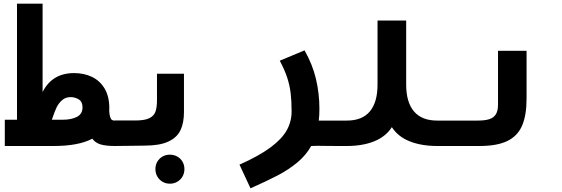

<svg xmlns="http://www.w3.org/2000/svg" viewBox="-20 -790 3040 1039"><path d="M6 -142H72V-770H210.5V-292Q262 -394.5 381 -394.5Q434.5 -394.5 477.5 -374Q520.5 -353.5 546 -311Q571.5 -268.5 571.5 -205L571 -189.5Q572.5 -166 576.8 -154.8Q581 -143.5 586.5 -140.5Q592 -137.5 601.5 -137.5V0Q552.5 0 524.2 -8.5Q496 -17 479.5 -39.5Q405.5 0 270.5 0H6ZM426.5 -209Q426.5 -240 406 -252.2Q385.5 -264.5 362 -264.5Q334.5 -264.5 315.5 -247.5Q296.5 -230.5 286 -208.2Q275.5 -186 265 -154.5L260.5 -142H317.5Q367 -142 396.8 -157.8Q426.5 -173.5 426.5 -209Z M601 -138H712.5Q762 -138 787.2 -150Q812.5 -162 821 -185Q829.5 -208 829.5 -248.5V-391H975.5V-183.5Q975.5 -124.5 956.5 -85Q937.5 -45.5 890.8 -23.8Q844 -2 762.5 -2L693 -1L601 0ZM821 125Q821 103 831.2 85.2Q841.5 67.5 859.2 57.2Q877 47 899.5 47Q921.5 47 939.5 57.2Q957.5 67.5 967.8 85.2Q978 103 978 125Q978 147 967.8 165Q957.5 183 939.5 193.5Q921.5 204 899.5 204Q877 204 859.2 193.5Q841.5 183 831.2 165Q821 147 821 125Z M1558 -186.5Q1558 -244 1552.8 -286.8Q1547.5 -329.5 1533.8 -371Q1520 -412.5 1494 -461.5L1628 -517.5Q1671 -442 1689.8 -363Q1708.5 -284 1708.5 -200.5Q1708.5 -165 1705 -137.5H1801.5V0L1736 -0.5Q1722 -1 1698 -1Q1684 -1 1664 0Q1636 50 1589.5 88.8Q1543 127.5 1484.5 158.2Q1426 189 1335.5 229L1276 101Q1381.5 54 1443.5 8Q1505.5 -38 1531.8 -85.2Q1558 -132.5 1558 -186.5Z M1797.5 -137.5H1857Q1940 -137.5 1981.5 -187.2Q2023 -237 2023 -332V-679H2178V-332Q2178 -237 2220.2 -187.2Q2262.5 -137.5 2345.5 -137.5H2402V0H2345.5Q2260.5 0 2197 -25.2Q2133.5 -50.5 2100.5 -102Q2067.5 -50.5 2004.8 -25.2Q1942 0 1857 0H1797.5Z M2400 -137.5H2564Q2604.5 -137.5 2628.2 -145.2Q2652 -153 2663.5 -171.8Q2675 -190.5 2675 -224V-515H2829.5V-256.5Q2829.5 -166 2805.2 -110Q2781 -54 2725.5 -27Q2670 0 2575.5 0H2400Z"/></svg>

Font: JuliaMono Black
Style: Regular
Weight: 900
Monospace: yes
Designer: cormullion
Foundry: corm
Version: Version 0.054; ttfautohint (v1.8.4)